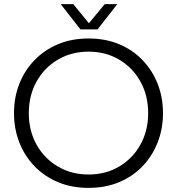

<svg xmlns="http://www.w3.org/2000/svg" viewBox="-20 -900 860 933"><path d="M410 13Q328 13 261.5 -15Q195 -43 147 -93Q99 -143 73.5 -209Q48 -275 48 -350Q48 -426 73.5 -491.5Q99 -557 147 -607Q195 -657 261.5 -685Q328 -713 410 -713Q493 -713 559.5 -685Q626 -657 673.5 -607Q721 -557 746.5 -491.5Q772 -426 772 -350Q772 -275 746.5 -209Q721 -143 673.5 -93Q626 -43 559.5 -15Q493 13 410 13ZM410 -52Q494 -52 559.5 -91Q625 -130 662.5 -197.5Q700 -265 700 -350Q700 -436 662.5 -503.5Q625 -571 559.5 -610Q494 -649 410 -649Q327 -649 261 -610Q195 -571 157.5 -503.5Q120 -436 120 -350Q120 -265 157.5 -197.5Q195 -130 261 -91Q327 -52 410 -52ZM371 -757 275 -880H336L412 -787L489 -880H550L454 -757Z"/></svg>

Font: MuseoModerno Light
Style: Regular
Weight: 300
Designer: Pablo Cosgaya, Héctor Gatti, Marcela Romero, and the Authors of The MuseoModerno Project.
Foundry: Omnibus-Type Team
Version: Version 1.001